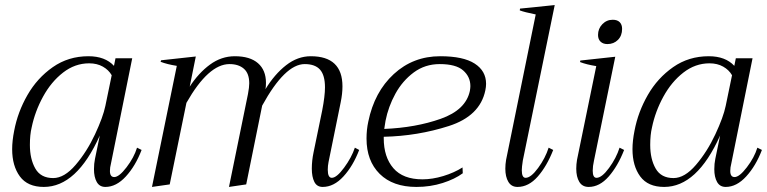

<svg xmlns="http://www.w3.org/2000/svg" viewBox="-20 -728 3028 758"><path d="M28 -139Q28 -172 36 -212Q50 -286 88.5 -353Q127 -420 188.5 -463Q250 -506 329 -506Q395 -506 430 -468L436 -498H502L418 -82Q414 -67 414 -53Q414 -29 431 -29Q450 -29 479.5 -67.5Q509 -106 521 -145L539 -136Q515 -73 477 -31.5Q439 10 396 10Q373 10 362 -9.5Q351 -29 351 -60Q351 -82 355 -101L374 -193Q283 10 153 10Q89 10 58.5 -31.5Q28 -73 28 -139ZM396 -310 421 -431Q409 -452 386 -465Q363 -478 332 -478Q276 -478 229 -441.5Q182 -405 150 -346.5Q118 -288 105 -225Q98 -196 98 -156Q98 -100 119.5 -62.5Q141 -25 190 -25Q234 -25 278.5 -77Q323 -129 355 -197.5Q387 -266 396 -310Z M1398 -136Q1374 -73 1336 -31.5Q1298 10 1254 10Q1231 10 1221 -10Q1211 -30 1211 -62Q1211 -94 1218 -127L1252 -292Q1263 -349 1263 -383Q1263 -431 1243.5 -453Q1224 -475 1183 -475Q1105 -475 1015 -311L952 0L884 10L959 -357Q964 -384 964 -399Q964 -438 943 -456.5Q922 -475 886 -475Q803 -475 716 -322L650 0L580 10L678 -468Q640 -474 614 -484L616 -490L753 -505L729 -386Q764 -440 809 -473Q854 -506 907 -506Q967 -506 998.5 -478.5Q1030 -451 1030 -401Q1030 -385 1028 -376Q1064 -435 1109.5 -470.5Q1155 -506 1207 -506Q1332 -506 1332 -387Q1332 -358 1325 -324L1277 -88Q1274 -73 1274 -58Q1274 -26 1290 -26Q1309 -26 1338.5 -66Q1368 -106 1381 -145Z M1899 -397Q1899 -385 1896 -371Q1875 -270 1752 -230.5Q1629 -191 1495 -188V-182Q1495 -108 1533 -64Q1571 -20 1648 -20Q1687 -20 1730 -33Q1773 -46 1806 -67L1807 -44Q1776 -21 1727.5 -5.5Q1679 10 1624 10Q1531 10 1479 -41.5Q1427 -93 1427 -181Q1427 -216 1434 -248Q1458 -365 1534.5 -435.5Q1611 -506 1718 -506Q1809 -506 1854 -477Q1899 -448 1899 -397ZM1837 -388Q1837 -425 1808.5 -450Q1780 -475 1716 -475Q1658 -475 1613.5 -442Q1569 -409 1541 -358Q1513 -307 1502 -251Q1498 -229 1497 -219Q1621 -224 1720 -259Q1819 -294 1835 -369Q1837 -381 1837 -388Z M1975 -62Q1975 -79 1978 -97L2095 -671Q2050 -680 2032 -687L2033 -694L2170 -708L2044 -94Q2040 -68 2040 -56Q2040 -26 2055 -26Q2076 -26 2104.5 -65Q2133 -104 2146 -145L2164 -136Q2139 -72 2103 -31Q2067 10 2023 10Q1999 10 1987 -10Q1975 -30 1975 -62Z M2341 -590Q2341 -615 2358 -632.5Q2375 -650 2399 -650Q2417 -650 2426.5 -640.5Q2436 -631 2436 -614Q2436 -587 2419.5 -570.5Q2403 -554 2378 -554Q2361 -554 2351 -563.5Q2341 -573 2341 -590ZM2255 -62Q2255 -79 2258 -97L2334 -467Q2296 -473 2270 -483L2271 -489L2409 -504L2325 -94Q2320 -72 2320 -54Q2320 -26 2335 -26Q2356 -26 2384.5 -65Q2413 -104 2426 -145L2444 -136Q2419 -72 2383 -31Q2347 10 2304 10Q2279 10 2267 -10Q2255 -30 2255 -62Z M2477 -139Q2477 -172 2485 -212Q2499 -286 2537.5 -353Q2576 -420 2637.5 -463Q2699 -506 2778 -506Q2844 -506 2879 -468L2885 -498H2951L2867 -82Q2863 -67 2863 -53Q2863 -29 2880 -29Q2899 -29 2928.5 -67.5Q2958 -106 2970 -145L2988 -136Q2964 -73 2926 -31.5Q2888 10 2845 10Q2822 10 2811 -9.5Q2800 -29 2800 -60Q2800 -82 2804 -101L2823 -193Q2732 10 2602 10Q2538 10 2507.5 -31.5Q2477 -73 2477 -139ZM2845 -310 2870 -431Q2858 -452 2835 -465Q2812 -478 2781 -478Q2725 -478 2678 -441.5Q2631 -405 2599 -346.5Q2567 -288 2554 -225Q2547 -196 2547 -156Q2547 -100 2568.5 -62.5Q2590 -25 2639 -25Q2683 -25 2727.5 -77Q2772 -129 2804 -197.5Q2836 -266 2845 -310Z"/></svg>

Font: Trirong Light
Style: Italic
Weight: 300
Italic angle: -12°
Designer: Katatrad Team
Foundry: CadsonDemak
Version: Version 1.001